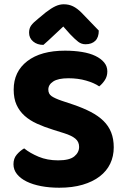

<svg xmlns="http://www.w3.org/2000/svg" viewBox="-20 -861 586 898"><path d="M252 -111Q305 -111 327.5 -129.5Q350 -148 350 -174Q350 -198 332.5 -212.5Q315 -227 280 -238L229 -254Q187 -267 153 -282.5Q119 -298 95 -319.5Q71 -341 57.5 -370.5Q44 -400 44 -442Q44 -526 107.5 -575Q171 -624 284 -624Q327 -624 363.5 -618Q400 -612 426 -599.5Q452 -587 467 -569Q482 -551 482 -527Q482 -504 470.5 -486.5Q459 -469 444 -457Q421 -473 383 -484Q345 -495 300 -495Q252 -495 229 -480Q206 -465 206 -442Q206 -422 221 -411.5Q236 -401 268 -390L322 -372Q369 -356 404.5 -337.5Q440 -319 464 -295.5Q488 -272 500 -241.5Q512 -211 512 -172Q512 -130 495.5 -95.5Q479 -61 446.5 -36Q414 -11 366.5 3Q319 17 257 17Q211 17 172 9.5Q133 2 104.5 -12Q76 -26 59.5 -46.5Q43 -67 43 -93Q43 -120 58.5 -138Q74 -156 93 -167Q120 -145 160.5 -128Q201 -111 252 -111ZM276 -737Q253 -716 229.5 -693.5Q206 -671 183 -651Q154 -651 135 -667Q116 -683 116 -708Q116 -728 125.5 -741.5Q135 -755 159 -774L194 -803Q220 -823 239.5 -832Q259 -841 278 -841Q302 -841 321.5 -831.5Q341 -822 361 -802L442 -718Q442 -686 425.5 -670Q409 -654 380 -654Q361 -654 346 -665.5Q331 -677 308 -701Z"/></svg>

Font: Baloo 2
Style: Bold
Weight: 700
Designer: Sarang Kulkarni and Ek Type
Foundry: Ek Type
Version: Version 1.640;hotconv 1.0.111;makeotfexe 2.5.65597; ttfautoh